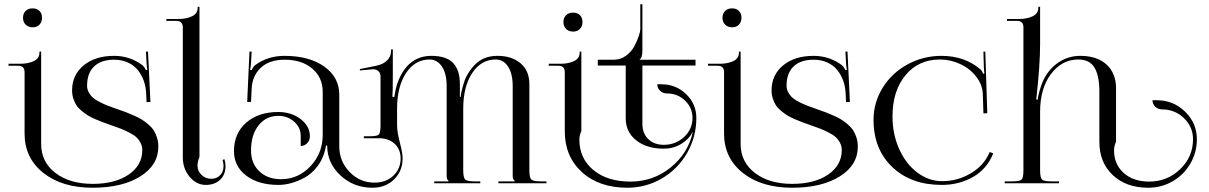

<svg xmlns="http://www.w3.org/2000/svg" viewBox="-20 -859 5665 900"><path d="M95.2 -232.9V-521Q95.2 -550.8 64.9 -550.8H20V-560.1H75.2Q111.8 -560.1 138.4 -572.5Q165 -585 165 -612.8V-617.2H172.9V-532.2V-184.1Q172.9 -100.1 239.5 -48.6Q306.2 2.9 415 2.9Q519.5 2.9 583.3 -40.8Q647 -84.5 647 -155.8Q647 -174.3 638.4 -190.2Q629.9 -206.1 617.9 -216.8Q606 -227.5 584 -238.5Q562 -249.5 545.4 -256.1Q528.8 -262.7 500 -272.5Q476.6 -280.8 461.9 -286.1Q447.3 -291.5 425.8 -300.8Q404.3 -310.1 390.9 -318.6Q377.4 -327.1 362.1 -339.8Q346.7 -352.5 338.1 -365.7Q329.6 -378.9 323.7 -397Q317.9 -415 317.9 -435.1Q317.9 -507.8 372.1 -552.5Q426.3 -597.2 515.1 -597.2Q588.9 -597.2 647.9 -553.2Q652.3 -549.8 657.7 -541.5Q663.1 -533.2 664.1 -529.8L670.9 -532.2Q668.5 -540 667 -564L664.1 -617.2H673.8L685.1 -380.9L667 -380.4L665 -422.4Q663.6 -453.1 653.8 -480.5Q644 -507.8 626.2 -530.3Q608.4 -552.7 579.6 -565.9Q550.8 -579.1 515.1 -579.1Q454.1 -579.1 421.1 -547.6Q388.2 -516.1 388.2 -457Q388.2 -439.9 396.5 -425.3Q404.8 -410.6 416.3 -400.6Q427.7 -390.6 448.7 -380.1Q469.7 -369.6 486.3 -363.3Q502.9 -356.9 530.8 -347.2Q555.2 -338.9 570.6 -333Q585.9 -327.1 608.2 -317.4Q630.4 -307.6 644.8 -298.6Q659.2 -289.6 675.3 -275.9Q691.4 -262.2 700.7 -247.6Q710 -232.9 716.1 -213.4Q722.2 -193.8 722.2 -171.9Q722.2 -85 637.5 -32Q552.7 21 414.1 21Q270.5 21 182.9 -48.8Q95.2 -118.7 95.2 -232.9ZM132.8 -819.8Q152.3 -819.8 164.6 -808.1Q176.8 -796.4 176.8 -775.9Q176.8 -755.9 165 -743.4Q153.3 -731 132.8 -731Q113.3 -731 100.6 -743.2Q87.9 -755.4 87.9 -775.9Q87.9 -795.4 100.1 -807.6Q112.3 -819.8 132.8 -819.8Z M836.9 -122.1V-731Q836.9 -745.1 829.1 -753.2Q821.3 -761.2 806.6 -761.2H759.8V-770H816.9Q853.5 -770 880.1 -782.7Q906.7 -795.4 906.7 -823.2V-827.1H915V-742.2V-123Q905.8 -101.6 905.8 -82.5Q905.8 -57.1 924.6 -39.1Q943.4 -21 969.7 -21Q995.6 -21 1011.7 -37.4Q1027.8 -53.7 1027.8 -80.1Q1027.8 -95.7 1023.4 -108.9L1031.7 -113.3Q1037.1 -97.2 1037.1 -80.1Q1037.1 -40.5 1011.7 -16.4Q986.3 7.8 944.8 7.8Q900.9 7.8 868.9 -30.3Q836.9 -68.4 836.9 -122.1Z M1841.3 -272Q1841.3 -239.7 1855 -188Q1867.2 -142.1 1867.2 -115.7Q1867.2 -57.6 1827.4 -18.3Q1787.6 21 1725.6 21Q1637.7 21 1575.7 -36.9Q1513.7 -94.7 1513.7 -176.8H1508.3L1503.4 -153.8Q1492.7 -111.3 1467.3 -78.4Q1441.9 -45.4 1409.9 -27.6Q1377.9 -9.8 1346.2 -1Q1314.5 7.8 1285.6 7.8Q1191.4 7.8 1134 -35.9Q1076.7 -79.6 1076.7 -150.9Q1076.7 -233.4 1133.8 -283.7Q1190.9 -334 1284.7 -334Q1345.7 -334 1389.2 -300.8Q1432.6 -267.6 1432.6 -220.2Q1432.6 -201.7 1420.2 -188.2Q1407.7 -174.8 1389.6 -174.8V-222.2Q1389.6 -261.2 1358.9 -288.6Q1328.1 -315.9 1284.7 -315.9Q1227.1 -315.9 1191.9 -271.2Q1156.7 -226.6 1156.7 -153.8Q1156.7 -93.3 1195.3 -56.2Q1233.9 -19 1297.4 -19Q1377.9 -19 1435.3 -79.8Q1492.7 -140.6 1492.7 -226.1V-428.2Q1492.7 -496.1 1443.6 -537.6Q1394.5 -579.1 1314.5 -579.1Q1242.7 -579.1 1202.6 -541.5Q1162.6 -503.9 1159.7 -443.4L1156.7 -381.3L1138.7 -380.9L1149.4 -617.2H1159.7L1156.7 -564Q1155.3 -542.5 1152.3 -532.2L1159.7 -529.8Q1160.6 -533.7 1165.8 -541.7Q1170.9 -549.8 1175.3 -553.2Q1234.4 -597.2 1313.5 -597.2Q1429.2 -597.2 1499.8 -547.1Q1570.3 -497.1 1570.3 -415V-173.8Q1570.3 -103 1618.7 -53Q1667 -2.9 1735.4 -2.9Q1789.6 -2.9 1823.7 -35.4Q1857.9 -67.9 1857.9 -115.7Q1857.9 -156.2 1833.3 -181.6Q1808.6 -207 1766.6 -210.9H1685.5V-220.2H1710.4Q1747.1 -220.2 1755.4 -228Q1763.7 -235.8 1763.7 -272V-502Q1763.7 -515.6 1754.4 -524.9Q1745.1 -534.2 1730.5 -534.2H1726.6L1667.5 -528.8L1666.5 -535.2L1743.7 -550.8Q1775.4 -557.1 1794.4 -575.7Q1813.5 -594.2 1813.5 -624V-627.9H1821.3V-497.1Q1821.3 -424.3 1819.3 -404.8H1828.6Q1834 -444.8 1844.7 -474.1Q1891.6 -597.2 2002.4 -597.2Q2040.5 -597.2 2067.4 -587.2Q2094.2 -577.1 2108.6 -558.6Q2123 -540 2129.4 -517.3Q2135.7 -494.6 2135.7 -464.8V-404.8H2139.6Q2141.1 -426.8 2150.4 -457.5Q2159.7 -488.3 2164.6 -498Q2190.4 -546.9 2225.3 -572Q2260.3 -597.2 2312.5 -597.2Q2378.9 -597.2 2420.2 -562.3Q2461.4 -527.3 2461.4 -463.9V-62Q2461.4 -26.4 2470.5 -17.6Q2479.5 -8.8 2515.6 -8.8H2541.5V0H2316.4V-8.8H2392.6V-11.2Q2386.7 -17.1 2385 -21.5Q2383.3 -25.9 2383.3 -37.1V-455.1Q2383.3 -514.2 2361.3 -547.1Q2339.4 -580.1 2303.7 -580.1Q2235.4 -580.1 2193.4 -516.6Q2151.4 -453.1 2151.4 -349.1V-62Q2151.4 -26.4 2160.4 -17.6Q2169.4 -8.8 2205.6 -8.8H2231.4V0H2015.6V-8.8H2082.5V-11.2Q2077.1 -16.6 2075.4 -21Q2073.7 -25.4 2073.7 -37.1V-455.1Q2073.7 -514.2 2051.5 -547.1Q2029.3 -580.1 1993.7 -580.1Q1925.3 -580.1 1883.3 -516.6Q1841.3 -453.1 1841.3 -349.1Z M2627.4 -244.1V-521Q2627.4 -550.8 2597.2 -550.8H2552.2V-560.1H2607.4Q2644 -560.1 2670.7 -572.5Q2697.3 -585 2697.3 -612.8V-617.2H2705.1V-532.2V-245.1Q2695.8 -223.6 2695.8 -204.6Q2695.8 -116.2 2761.5 -62Q2827.1 -7.8 2935.1 -7.8Q3042 -7.8 3124 -74.2Q3206.1 -140.6 3228 -241.7Q3209 -205.6 3172.4 -183.8Q3135.7 -162.1 3091.3 -162.1Q3011.2 -162.1 2962.2 -201.2Q2913.1 -240.2 2913.1 -304.2V-551.8H2782.2V-579.1H2857.4Q2889.2 -579.1 2914.8 -598.1Q2940.4 -617.2 2953.9 -643.1Q2967.3 -668.9 2974.4 -690.4Q2981.4 -711.9 2981.4 -722.2V-838.9H2991.2V-622.1Q2991.2 -586.9 2978 -580.1V-579.1H3240.2V-551.8H2991.2V-277.8Q2991.2 -233.9 3018.8 -207Q3046.4 -180.2 3091.3 -180.2Q3147.5 -180.2 3186.8 -217Q3226.1 -253.9 3226.1 -306.2Q3226.1 -354 3191.2 -387.5Q3156.2 -420.9 3106.4 -420.9Q3087.9 -420.9 3074.5 -433.3Q3061 -445.8 3061 -463.9H3081.1Q3148.4 -463.9 3196.3 -417.7Q3244.1 -371.6 3244.1 -306.2Q3244.1 -217.3 3200.7 -141.8Q3157.2 -66.4 3082.8 -22.7Q3008.3 21 2920.4 21Q2788.6 21 2708 -52Q2627.4 -125 2627.4 -244.1ZM2666 -799.8Q2686 -799.8 2698.2 -788.1Q2710.4 -776.4 2710.4 -755.9Q2710.4 -735.8 2698.5 -723.4Q2686.5 -710.9 2666 -710.9Q2646.5 -710.9 2633.8 -723.1Q2621.1 -735.4 2621.1 -755.9Q2621.1 -775.4 2633.3 -787.6Q2645.5 -799.8 2666 -799.8Z M3374 -232.9V-521Q3374 -550.8 3343.8 -550.8H3298.8V-560.1H3354Q3390.6 -560.1 3417.2 -572.5Q3443.8 -585 3443.8 -612.8V-617.2H3451.7V-532.2V-184.1Q3451.7 -100.1 3518.3 -48.6Q3585 2.9 3693.8 2.9Q3798.3 2.9 3862.1 -40.8Q3925.8 -84.5 3925.8 -155.8Q3925.8 -174.3 3917.2 -190.2Q3908.7 -206.1 3896.7 -216.8Q3884.8 -227.5 3862.8 -238.5Q3840.8 -249.5 3824.2 -256.1Q3807.6 -262.7 3778.8 -272.5Q3755.4 -280.8 3740.7 -286.1Q3726.1 -291.5 3704.6 -300.8Q3683.1 -310.1 3669.7 -318.6Q3656.2 -327.1 3640.9 -339.8Q3625.5 -352.5 3616.9 -365.7Q3608.4 -378.9 3602.5 -397Q3596.7 -415 3596.7 -435.1Q3596.7 -507.8 3650.9 -552.5Q3705.1 -597.2 3793.9 -597.2Q3867.7 -597.2 3926.8 -553.2Q3931.2 -549.8 3936.5 -541.5Q3941.9 -533.2 3942.9 -529.8L3949.7 -532.2Q3947.3 -540 3945.8 -564L3942.9 -617.2H3952.6L3963.9 -380.9L3945.8 -380.4L3943.8 -422.4Q3942.4 -453.1 3932.6 -480.5Q3922.9 -507.8 3905 -530.3Q3887.2 -552.7 3858.4 -565.9Q3829.6 -579.1 3793.9 -579.1Q3732.9 -579.1 3700 -547.6Q3667 -516.1 3667 -457Q3667 -439.9 3675.3 -425.3Q3683.6 -410.6 3695.1 -400.6Q3706.5 -390.6 3727.5 -380.1Q3748.5 -369.6 3765.1 -363.3Q3781.7 -356.9 3809.6 -347.2Q3834 -338.9 3849.4 -333Q3864.7 -327.1 3887 -317.4Q3909.2 -307.6 3923.6 -298.6Q3938 -289.6 3954.1 -275.9Q3970.2 -262.2 3979.5 -247.6Q3988.8 -232.9 3994.9 -213.4Q4001 -193.8 4001 -171.9Q4001 -85 3916.3 -32Q3831.5 21 3692.9 21Q3549.3 21 3461.7 -48.8Q3374 -118.7 3374 -232.9ZM3411.6 -819.8Q3431.2 -819.8 3443.4 -808.1Q3455.6 -796.4 3455.6 -775.9Q3455.6 -755.9 3443.8 -743.4Q3432.1 -731 3411.6 -731Q3392.1 -731 3379.4 -743.2Q3366.7 -755.4 3366.7 -775.9Q3366.7 -795.4 3378.9 -807.6Q3391.1 -819.8 3411.6 -819.8Z M4074.7 -296.9Q4074.7 -378.4 4117.4 -447.5Q4160.2 -516.6 4233.6 -556.9Q4307.1 -597.2 4393.6 -597.2Q4502 -597.2 4576.7 -533.2Q4584.5 -525.4 4587.9 -513.2L4594.7 -515.1Q4592.8 -522.9 4591.8 -543.9L4589.8 -616.7L4598.6 -617.2L4607.9 -328.1L4589.8 -327.6L4586.9 -419.9Q4584.5 -463.4 4555.2 -500.7Q4525.9 -538.1 4480.5 -559.1Q4435.1 -580.1 4385.7 -580.1Q4285.6 -580.1 4224.6 -506.6Q4163.6 -433.1 4163.6 -313Q4163.6 -230.5 4194.8 -160.6Q4226.1 -90.8 4279.8 -50.3Q4333.5 -9.8 4396.5 -9.8Q4469.2 -9.8 4531.5 -47.1Q4593.8 -84.5 4619.1 -146.5L4635.7 -140.1Q4607.4 -67.9 4542 -30Q4476.6 7.8 4394.5 7.8Q4250.5 7.8 4162.6 -75.9Q4074.7 -159.7 4074.7 -296.9Z M4689.5 0V-8.8H4724.6Q4760.3 -8.8 4768.8 -17.3Q4777.3 -25.9 4777.3 -62V-731Q4777.3 -761.2 4747.6 -761.2H4700.2V-770H4757.3Q4793.9 -770 4820.6 -782.7Q4847.2 -795.4 4847.2 -823.2V-827.1H4855.5V-651.9Q4855.5 -554.7 4837.4 -392.1H4844.2Q4847.2 -418.5 4860.4 -457Q4881.8 -521 4931.6 -559.1Q4981.4 -597.2 5043.5 -597.2Q5123 -597.2 5167.2 -556.2Q5211.4 -515.1 5211.4 -445.8V-194.8Q5202.1 -174.3 5202.1 -154.8Q5202.1 -88.9 5247.3 -48.3Q5292.5 -7.8 5366.2 -7.8Q5451.7 -7.8 5512 -65.9Q5572.3 -124 5572.3 -206.1Q5572.3 -264.2 5529.8 -305.2Q5487.3 -346.2 5427.2 -346.2Q5408.7 -346.2 5395.5 -358.6Q5382.3 -371.1 5382.3 -389.2H5402.3Q5480.5 -389.2 5535.4 -335.4Q5590.3 -281.7 5590.3 -206.1Q5590.3 -144.5 5559.8 -92Q5529.3 -39.6 5476.8 -9.3Q5424.3 21 5362.3 21Q5259.3 21 5196.3 -38.1Q5133.3 -97.2 5133.3 -193.8V-429.2Q5133.3 -504.9 5110.1 -542.5Q5086.9 -580.1 5035.2 -580.1Q4957.5 -580.1 4906.5 -512.2Q4855.5 -444.3 4855.5 -335.9V-62Q4855.5 -26.4 4864.3 -17.6Q4873 -8.8 4909.2 -8.8H4944.3V0Z"/></svg>

Font: FoglihtenNo07calt
Style: Regular
Weight: 500
Designer: gluk (gluksza@wp.pl)
Foundry: gluk (gluksza@wp.pl)
Version: Version 0.844